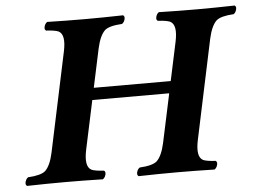

<svg xmlns="http://www.w3.org/2000/svg" viewBox="-48 -708 1026 771"><g transform="rotate(-5 465.0 -322.5)"><path d="M675.3 -522.9Q689.5 -589.8 661.1 -604.5Q647.5 -610.8 611.3 -612.8Q601.6 -619.6 609.9 -637.2Q613.8 -644 618.7 -647Q698.2 -645 772 -645Q843.8 -645 924.3 -647Q934.1 -640.1 925.8 -622.6Q921.9 -615.7 917.5 -612.8Q865.2 -609.9 847.2 -594.2Q826.2 -574.2 814.9 -522.9L730 -122.1Q715.8 -55.2 743.7 -40.5Q757.3 -34.2 793.9 -32.2Q803.7 -25.4 795.4 -7.8Q791.5 -1 786.6 2Q707 0 634.8 0Q561 0 480.5 2Q470.7 -4.9 479 -22.5Q482.9 -29.3 487.8 -32.2Q540 -35.2 557.6 -50.8Q578.6 -70.8 589.8 -122.1L631.8 -318.8H321.8L279.8 -122.1Q265.6 -55.2 293.9 -40.5Q307.6 -34.2 343.8 -32.2Q353.5 -25.4 345.2 -7.8Q341.3 -1 336.4 2Q256.8 0 185.1 0Q111.3 0 30.8 2Q21 -4.9 29.3 -22.5Q33.2 -29.3 37.6 -32.2Q89.8 -35.2 107.9 -50.8Q128.9 -70.8 140.1 -122.1L225.1 -522.9Q239.3 -589.8 211.4 -604.5Q197.8 -610.8 161.1 -612.8Q151.4 -619.6 159.7 -637.2Q163.6 -644 168.5 -647Q248 -645 322.3 -645Q394 -645 474.6 -647Q484.4 -640.1 476.1 -622.6Q472.2 -615.7 467.3 -612.8Q415 -609.9 397.5 -594.2Q376.5 -574.2 365.2 -522.9L332 -367.2H642.1Z"/></g></svg>

Font: Linux Libertine Slanted O
Style: Bold Slanted
Weight: 700
Designer: Philipp H. Poll
Foundry: Philipp H. Poll
Version: Version 5.0.0